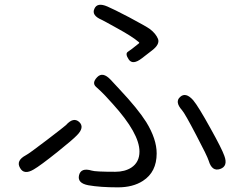

<svg xmlns="http://www.w3.org/2000/svg" viewBox="-20 -780 1040 826"><path d="M487 26Q411 26 360 17Q312 8 320 -26Q328 -60 375 -46Q390 -41 476 -41Q517 -41 545 -59Q580 -82 580 -128Q580 -206 465 -333Q449 -351 433 -368Q413 -389 393.5 -406Q374 -423 398 -448Q422 -473 456 -437L495 -395Q573 -312 609 -255Q654 -182 654 -120Q654 -40 595 -2Q552 26 487 26ZM125 -51Q83 -26 66 -58Q48 -89 91 -112Q105 -119 181.5 -177.5Q258 -236 264 -242Q296 -278 321 -255Q345 -232 311 -198Q293 -179 228 -127Q153 -67 125 -51ZM927 -53Q892 -41 878 -88Q871 -110 825 -197Q775 -293 763 -306Q731 -342 755 -363Q779 -385 811 -349Q833 -323 886 -227Q934 -141 945 -110Q962 -65 927 -53ZM590 -529Q551 -499 534 -524Q517 -549 530.5 -557.5Q544 -566 577 -593Q581 -596 577 -599Q549 -623 485 -658Q424 -692 417 -695Q373 -714 386 -742Q398 -771 442 -752Q468 -741 535 -706Q610 -666 625 -655Q651 -635 660 -612Q668 -589 634 -563Z"/></svg>

Font: Resource Han Rounded JP Normal
Style: Regular
Weight: 350
Designer: Cyano Hao (round all glyphs); Ryoko NISHIZUKA 西塚涼子 (kana, bopomofo & ideographs); Paul D. Hunt (Latin, Greek & Cyrillic)
Foundry: Cyano Hao
Version: 0.990